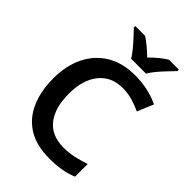

<svg xmlns="http://www.w3.org/2000/svg" viewBox="-270 -1053 1178 1178"><g transform="rotate(45 319.0 -464.0)"><path d="M400 -615Q303 -615 247 -546Q191 -477 191 -356Q191 -235 244 -167Q297 -99 404 -99Q450 -99 493 -109Q536 -119 578 -133V-23Q536 -6 490.5 2Q445 10 387 10Q275 10 202 -35.5Q129 -81 93 -163.5Q57 -246 57 -357Q57 -465 97 -547.5Q137 -630 213.5 -677Q290 -724 401 -724Q455 -724 508.5 -712.5Q562 -701 607 -679L563 -574Q527 -591 487 -603Q447 -615 400 -615ZM310 -778Q296 -801 274 -828Q252 -855 228 -880.5Q204 -906 186 -925V-938H271Q297 -921 322.5 -900Q348 -879 374 -853Q400 -879 426 -900.5Q452 -922 478 -938H564V-925Q546 -906 521.5 -880.5Q497 -855 474.5 -828Q452 -801 439 -778Z"/></g></svg>

Font: Noto Sans Thai Looped SemiBold
Style: Regular
Weight: 600
Designer: Sasikarn Vongin, Ben Mitchell
Foundry: The Fontpad Ltd
Version: Version 1.001; ttfautohint (v1.8.4.7-5d5b)